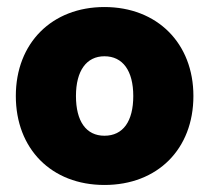

<svg xmlns="http://www.w3.org/2000/svg" viewBox="-20 -512 594 546"><path d="M277 14C428 14 530 -88 530 -239C530 -389 427 -492 277 -492C128 -492 25 -390 25 -239C25 -89 126 14 277 14ZM277 -126C225 -126 196 -167 196 -239C196 -311 226 -352 277 -352C329 -352 359 -311 359 -239C359 -167 330 -126 277 -126Z"/></svg>

Font: Noto Sans Thai Looped UI Narrow Black
Style: Regular
Weight: 900
Width: 4
Designer: Cadson Demak Team
Foundry: Cadson Demak Co., Ltd.
Version: Version 1.000